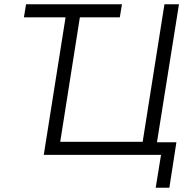

<svg xmlns="http://www.w3.org/2000/svg" viewBox="-20 -725 910 899"><path d="M709 154 734 0H185L287 -644H92L102 -705H551L541 -644H354L262 -61H648L750 -705H818L715 -59H806L773 154Z"/></svg>

Font: Nunito Sans 7pt SemiCondensed Light
Style: Italic
Weight: 300
Width: 4
Italic angle: -9°
Designer: Vernon Adams
Foundry: Vernon Adams
Version: Version 3.101;gftools[0.9.27]